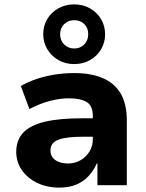

<svg xmlns="http://www.w3.org/2000/svg" viewBox="-20 -844 667 875"><path d="M250 11Q194 11 149.5 -10.5Q105 -32 79.5 -69Q54 -106 54 -152Q54 -205 85.5 -239Q117 -273 183.5 -289Q250 -305 357 -305H423V-221H364Q325 -221 296 -218Q267 -215 248 -208Q229 -201 219.5 -189Q210 -177 210 -159Q210 -130 232 -114.5Q254 -99 291 -99Q321 -99 346.5 -113.5Q372 -128 387.5 -153Q403 -178 403 -209V-316Q403 -361 376 -378.5Q349 -396 293 -396Q254 -396 209 -384.5Q164 -373 114 -347L75 -452Q110 -472 149.5 -485Q189 -498 232 -504.5Q275 -511 318 -511Q394 -511 447.5 -488.5Q501 -466 529.5 -418.5Q558 -371 558 -294V0H424V-99H421Q407 -67 384 -42Q361 -17 328 -3Q295 11 250 11ZM318 -552Q278 -552 246.5 -570Q215 -588 196 -619Q177 -650 177 -688Q177 -727 195.5 -757.5Q214 -788 246 -806Q278 -824 318 -824Q358 -824 390 -806Q422 -788 440.5 -757Q459 -726 459 -687Q459 -650 440.5 -619Q422 -588 390 -570Q358 -552 318 -552ZM318 -623Q346 -623 364 -641.5Q382 -660 382 -688Q382 -717 364 -734.5Q346 -752 318 -752Q291 -752 272.5 -734Q254 -716 254 -688Q254 -660 272.5 -641.5Q291 -623 318 -623Z"/></svg>

Font: Nunito Sans 8pt ExtraBold
Style: Regular
Weight: 800
Version: Version 3.101;gftools[0.9.27]